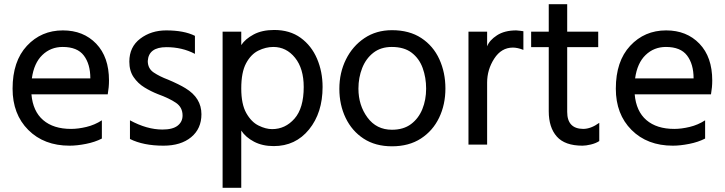

<svg xmlns="http://www.w3.org/2000/svg" viewBox="-20 -685 3461 916"><path d="M411 -311Q411 -379 380 -420Q349 -461 279 -461Q222 -461 182 -422.5Q142 -384 132 -311ZM312 10Q190 10 115 -65Q40 -140 40 -262Q40 -393 108.5 -466.5Q177 -540 280 -540Q378 -540 439 -476.5Q500 -413 500 -301Q500 -269 494 -235H130Q137 -154 186 -112Q235 -70 319 -70Q353 -70 392.5 -79.5Q432 -89 466 -111V-24Q433 -7 390 1.5Q347 10 312 10Z M760 10Q664 10 600 -22V-111Q681 -67 755 -67Q804 -67 827.5 -85.5Q851 -104 851 -134Q851 -173 819.5 -194.5Q788 -216 733 -236Q700 -249 669 -268Q638 -287 617.5 -317Q597 -347 597 -391Q597 -461 649 -500.5Q701 -540 773 -540Q858 -540 910 -514V-428Q849 -460 774 -460Q689 -460 685 -394Q685 -358 713.5 -339Q742 -320 782 -305Q836 -282 865 -264Q941 -218 941 -140Q941 -71 892 -30.5Q843 10 760 10Z M1278 -69Q1341 -69 1385 -119Q1429 -169 1429 -270Q1429 -358 1387.5 -409.5Q1346 -461 1284 -461Q1248 -461 1212.5 -443.5Q1177 -426 1154 -383Q1131 -340 1131 -263Q1131 -188 1155 -145.5Q1179 -103 1213.5 -86Q1248 -69 1278 -69ZM1131 211H1042V-534H1131V-470Q1150 -499 1190 -520.5Q1230 -542 1288 -542Q1363 -542 1414.5 -504.5Q1466 -467 1492.5 -405Q1519 -343 1519 -270Q1519 -147 1454.5 -67.5Q1390 12 1286 12Q1232 12 1192 -9Q1152 -30 1131 -62Z M1850 13Q1771 13 1715 -23.5Q1659 -60 1629 -122.5Q1599 -185 1599 -261Q1599 -338 1630.5 -401.5Q1662 -465 1718.5 -503Q1775 -541 1850 -541Q1933 -541 1990 -503.5Q2047 -466 2076 -402.5Q2105 -339 2105 -263Q2105 -186 2075 -123.5Q2045 -61 1988 -24Q1931 13 1850 13ZM1850 -66Q1905 -66 1941 -93Q1977 -120 1995 -164.5Q2013 -209 2013 -262Q2013 -315 1996.5 -360.5Q1980 -406 1944 -433.5Q1908 -461 1849 -461Q1797 -461 1761.5 -433.5Q1726 -406 1708 -360.5Q1690 -315 1690 -262Q1690 -183 1733 -124.5Q1776 -66 1850 -66Z M2304 5H2215V-534H2304V-464Q2315 -493 2351 -516.5Q2387 -540 2443 -540L2463 -538L2477 -536V-447Q2449 -458 2427 -458Q2372 -458 2338 -405.5Q2304 -353 2304 -291Z M2759 10Q2675 10 2636.5 -33.5Q2598 -77 2598 -154V-460H2514V-534H2598V-665H2686V-534H2834V-460H2686V-151Q2686 -71 2762 -70Q2799 -70 2839 -99V-12Q2822 -1 2798.5 4.5Q2775 10 2759 10Z M3289 -311Q3289 -379 3258 -420Q3227 -461 3157 -461Q3100 -461 3060 -422.5Q3020 -384 3010 -311ZM3190 10Q3068 10 2993 -65Q2918 -140 2918 -262Q2918 -393 2986.5 -466.5Q3055 -540 3158 -540Q3256 -540 3317 -476.5Q3378 -413 3378 -301Q3378 -269 3372 -235H3008Q3015 -154 3064 -112Q3113 -70 3197 -70Q3231 -70 3270.5 -79.5Q3310 -89 3344 -111V-24Q3311 -7 3268 1.5Q3225 10 3190 10Z"/></svg>

Font: LXGW 975 Gothic SC
Style: Regular
Weight: 400
Version: Version 2.01;February 25, 2021